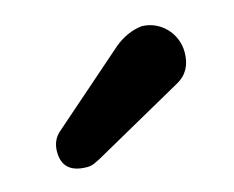

<svg xmlns="http://www.w3.org/2000/svg" viewBox="-47 -822 414 340"><g transform="rotate(-15 160.0 -652.0)"><path d="M48 -619C37 -610 32 -598 32 -584C32 -557 47 -544 77 -544C88 -544 94 -549 101 -552L269 -646C287 -656 296 -673 296 -696C296 -732 267 -760 234 -760C217 -758 200 -751 184 -738Z"/></g></svg>

Font: Dongle
Style: Bold
Weight: 700
Designer: Yanghee Ryu
Foundry: Yanghee Ryu
Version: Version 2.000